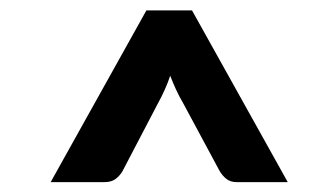

<svg xmlns="http://www.w3.org/2000/svg" viewBox="-20 -746 620 379"><path d="M548 -386.5H447Q435 -386.5 427 -392.8Q419 -399 413.5 -408.5L342 -541.5Q333.5 -556 327.2 -569.8Q321 -583.5 316 -596.5Q307 -569.5 291.5 -541.5L222 -408.5Q217 -399.5 208.5 -393Q200 -386.5 186.5 -386.5H80L269 -725.5H359Z"/></svg>

Font: Lato Heavy
Style: Italic
Weight: 800
Italic angle: -7°
Designer: Lukasz Dziedzic
Foundry: tyPoland Lukasz Dziedzic
Version: Version 2.007; 2014-02-27